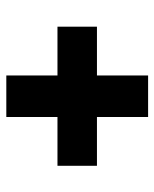

<svg xmlns="http://www.w3.org/2000/svg" viewBox="39 -684 489 608"><g transform="rotate(-90 284.0 -379.5)"><path d="M218 -155.5V-317.5H63.5V-442.5H218V-604.5H349.5V-442.5H504V-317.5H349.5V-155.5Z"/></g></svg>

Font: Encode Sans SemiExpanded
Style: Bold
Weight: 700
Width: 6
Designer: Multiple Designers
Foundry: Impallari Type
Version: Version 3.002